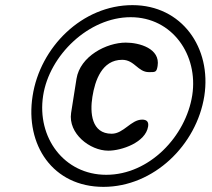

<svg xmlns="http://www.w3.org/2000/svg" viewBox="-20 -727 824 748"><path d="M107 -353C77 -162 186 1 383 1C579 1 746 -162 776 -353C805 -540 689 -707 496 -707C300 -707 136 -543 107 -353ZM148 -354C172 -512 326 -660 489 -660C652 -660 753 -512 729 -356C704 -196 562 -46 394 -46C229 -46 123 -192 148 -354ZM470 -561C395 -561 292 -508 278 -420L257 -287C245 -207 330 -140 402 -140C454 -140 547 -172 557 -234C560 -252 552 -261 534 -261C490 -261 462 -206 415 -206C336 -206 330 -288 340 -350C350 -413 377 -494 456 -494C504 -494 517 -446 560 -446C585 -446 590 -445 594 -470C605 -538 523 -561 470 -561Z"/></svg>

Font: Asimov Print
Style: Regular
Weight: 500
Designer: Google
Version: Version 2.000980: 2014